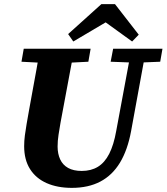

<svg xmlns="http://www.w3.org/2000/svg" viewBox="-20 -893 807 930"><path d="M219 -587 84 -594 95 -657H419L408 -594L271 -587ZM328 17Q258 17 206 -6Q154 -29 125.5 -74Q97 -119 97 -185Q97 -210 100.5 -237.5Q104 -265 109 -293L121 -361Q130 -411 139 -460Q148 -509 157 -558.5Q166 -608 174 -657H340L273 -298Q268 -269 263.5 -240Q259 -211 259 -183Q259 -148 271.5 -121Q284 -94 310 -79.5Q336 -65 376 -65Q421 -65 454 -85Q487 -105 509 -148Q531 -191 543 -259L617 -657H688L615 -258Q598 -166 561 -105Q524 -44 466 -13.5Q408 17 328 17ZM622 -590 516 -594 528 -657H767L756 -594L657 -590ZM537 -873 652 -725 620 -692 454 -812H538L335 -692L310 -728L471 -873Z"/></svg>

Font: Source Serif 4
Style: Bold Italic
Weight: 700
Italic angle: -12°
Designer: Frank Grießhammer
Foundry: Adobe Systems Incorporated
Version: Version 4.004;hotconv 1.0.116;makeotfexe 2.5.65601